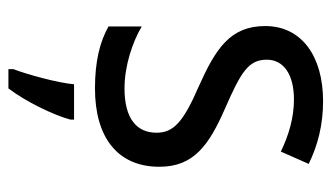

<svg xmlns="http://www.w3.org/2000/svg" viewBox="-190 -396 807 468"><g transform="rotate(90 214.0 -162.5)"><path d="M387 -147C387 -231 334 -268 245 -307C156 -346 126 -364 126 -409C126 -449 161 -475 223 -475C268 -475 311 -462 350 -443L380 -511C335 -533 285 -546 227 -546C118 -546 44 -494 44 -405C44 -319 100 -284 191 -243C279 -205 304 -181 304 -140C304 -92 270 -62 196 -62C140 -62 82 -82 45 -104V-23C82 -2 130 10 196 10C314 10 387 -44 387 -147ZM272 70V61H186C182 103 162 175 149 209V221H196C228 179 261 111 272 70Z"/></g></svg>

Font: Noto Sans Lao UI SemCond
Style: Regular
Weight: 400
Width: 4
Designer: Monotype Design Team
Foundry: Monotype Imaging Inc.
Version: Version 2.000